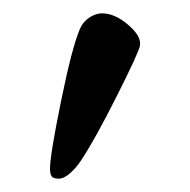

<svg xmlns="http://www.w3.org/2000/svg" viewBox="-20 -744 285 288"><path d="M55 -491Q55 -511 71.5 -592Q88 -673 100 -701Q105 -712 114.5 -718Q124 -724 133 -724Q152 -724 172 -707Q192 -690 190 -676Q189 -667 155.5 -600.5Q122 -534 102 -504Q95 -493 85.5 -484.5Q76 -476 68 -476Q60 -476 57.5 -479.5Q55 -483 55 -491Z"/></svg>

Font: EB Garamond ExtraBold
Style: Regular
Weight: 800
Designer: Georg Duffner and Octavio Pardo
Foundry: Georg Duffner
Version: Version 1.000